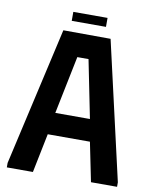

<svg xmlns="http://www.w3.org/2000/svg" viewBox="-88 -862 737 928"><g transform="rotate(10 280.5 -398.0)"><path d="M10 0V-22L164 -700L396 -699L551 -22V0H423L384 -192H177L138 0ZM195 -300H365L308 -584H253ZM196 -796H364V-752H196Z"/></g></svg>

Font: Phudu Medium
Style: Regular
Weight: 500
Version: Version 1.005;gftools[0.9.23]